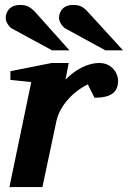

<svg xmlns="http://www.w3.org/2000/svg" viewBox="-20 -754 516 774"><path d="M456 -429C456 -458 432 -500 380 -500C330 -500 280 -470 244 -433L257 -500H188L22 -467V-432L106 -423L18 0H151L207 -264C219 -324 271 -383 334 -414L361 -360C429 -360 456 -383 456 -429ZM476 -551 338 -702C316 -727 302 -734 275 -734C232 -734 218 -705 218 -681C218 -668 230 -647 244 -639L405 -551ZM260 -551 125 -702C102 -727 88 -734 61 -734C18 -734 3 -705 3 -681C3 -668 14 -647 28 -639L190 -551Z"/></svg>

Font: Veleka
Style: Bold Italic
Weight: 700
Italic angle: -12°
Designer: Stefan Peev, Context Ltd, 2016; SIL International, 1997-2014.
Foundry: Stefan Peev, Context Ltd, 2016
Version: Version 5.000